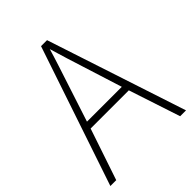

<svg xmlns="http://www.w3.org/2000/svg" viewBox="-205 -821 928 928"><g transform="rotate(-45 258.5 -357.5)"><path d="M477 0 390 -264H129L40 0H0L241 -715H282L517 0ZM288 -585Q282 -605 275 -628Q268 -651 261 -675Q254 -652 247 -629Q240 -606 233 -585L140 -300H378Z"/></g></svg>

Font: Noto Sans Gujarati UI SemiCondensed ExtraLight
Style: Regular
Weight: 200
Width: 4
Designer: Jelle Bosma - Monotype Design Team, Universal Thirst
Foundry: Monotype Imaging Inc.
Version: Version 2.106; ttfautohint (v1.8.4.7-5d5b)